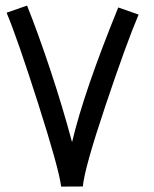

<svg xmlns="http://www.w3.org/2000/svg" viewBox="-20 -674 558 696"><path d="M201.7 2.4Q193.4 -63.5 117.7 -300.5Q42 -537.6 3.9 -627.9L78.1 -653.8Q117.7 -554.7 162.4 -420.7Q207 -286.6 241.2 -158.7Q284.2 -341.3 408.7 -647L482.4 -621.1Q438 -516.6 362.1 -290.3Q286.1 -64 280.3 2Z"/></svg>

Font: Fantasque Sans Mono
Style: Regular
Weight: 400
Monospace: yes
Designer: Jany Belluz
Version: Version 1.8.0 ; ttfautohint (v1.8.2)